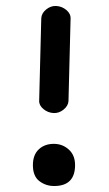

<svg xmlns="http://www.w3.org/2000/svg" viewBox="-20 -603 363 642"><path d="M159 -225Q140 -226 125 -238.5Q110 -251 111 -267L118 -542Q119 -559 134.5 -571.5Q150 -584 168 -583Q187 -582 202 -569.5Q217 -557 216 -540L209 -265Q208 -249 192.5 -236.5Q177 -224 159 -225ZM161 19Q133 19 111.5 2.5Q90 -14 90 -51Q90 -85 109.5 -103.5Q129 -122 160 -122Q189 -122 210 -103Q231 -84 231 -51Q231 19 161 19Z"/></svg>

Font: Hoogli
Style: Bold
Weight: 700
Designer: Anand Singh Naorem
Foundry: Brand New Type
Version: Version 1.00 b007